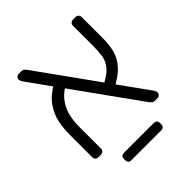

<svg xmlns="http://www.w3.org/2000/svg" viewBox="-192 -698 951 951"><g transform="rotate(-45 284.0 -222.5)"><path d="M473 0Q463 0 458 -5Q453 -10 448 -15L78 -531Q70 -543 70 -551Q70 -559 76 -565Q82 -571 90 -571H109Q119 -571 124.5 -566Q130 -561 134 -556L504 -40Q509 -33 510.5 -28.5Q512 -24 512 -20Q512 -12 506 -6Q500 0 492 0ZM78 0Q68 0 62 -6Q56 -12 56 -22V-181Q56 -223 64.5 -264.5Q73 -306 99.5 -344.5Q126 -383 181 -415L214 -367Q173 -342 152 -310Q131 -278 124 -243.5Q117 -209 117 -176V-22Q117 -12 111 -6Q105 0 95 0ZM361 -178 336 -229Q393 -255 416.5 -282.5Q440 -310 444.5 -340Q449 -370 449 -405V-549Q449 -559 455 -565Q461 -571 471 -571H488Q498 -571 504 -565Q510 -559 510 -549V-400Q510 -357 500.5 -318.5Q491 -280 459.5 -245.5Q428 -211 361 -178ZM183 126Q161 126 161 104V96Q161 74 183 74H391Q413 74 413 96V104Q413 126 391 126Z"/></g></svg>

Font: Rubik Light Light
Style: Regular
Weight: 300
Version: Version 2.101